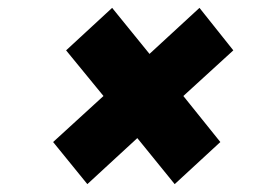

<svg xmlns="http://www.w3.org/2000/svg" viewBox="-20 -542 644 488"><path d="M202 -74 329 -191 424 -74 540 -181 446 -298 573 -414 487 -522 360 -405 265 -522 148 -414 243 -298 115 -181Z"/></svg>

Font: Unageo
Style: ExtraBold-Italic
Weight: 800
Designer: Richard Sepsi
Foundry: Richard Sepsi
Version: Version 2.000